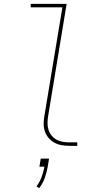

<svg xmlns="http://www.w3.org/2000/svg" viewBox="-20 -755 540 994"><path d="M340 0Q319 0 299 -3.5Q279 -7 261.5 -16.5Q244 -26 231.5 -41Q219 -56 212.5 -74.5Q206 -93 206 -114Q206 -135 210 -156L303 -717H139V-735H325L229 -153Q226 -135 226 -117Q226 -99 231 -83Q236 -67 247 -53.5Q258 -40 272.5 -32Q287 -24 304.5 -21Q322 -18 340 -18H380V0ZM183 219 169 210Q186 187 195.5 161Q205 135 210 108H184L191 66H234L227 108Q222 137 212 165.5Q202 194 183 219Z"/></svg>

Font: Iosevka SS04 Thin Oblique
Style: Regular
Weight: 100
Italic angle: -9°
Monospace: yes
Designer: Belleve Invis
Foundry: Belleve Invis
Version: Version 19.0.0; ttfautohint (v1.8.4)